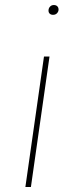

<svg xmlns="http://www.w3.org/2000/svg" viewBox="-20 -744 298 764"><path d="M177 -519 103 0H81L155 -519ZM173 -702Q173 -711 179 -717.5Q185 -724 194 -724Q203 -724 208 -719Q213 -714 213 -706Q213 -698 207 -691.5Q201 -685 191 -685Q183 -685 178 -689.5Q173 -694 173 -702Z"/></svg>

Font: Fira Sans Thin
Style: Italic
Weight: 250
Italic angle: -8°
Designer: Carrois Corporate & Edenspiekermann AG
Foundry: Carrois Corporate GbR & Edenspiekermann AG
Version: Version 4.203